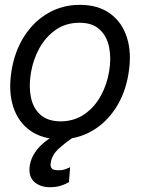

<svg xmlns="http://www.w3.org/2000/svg" viewBox="-20 -573 590 806"><path d="M233.4 11.7Q157.7 11.2 106.9 -24.7Q56.2 -60.5 35.4 -125Q14.6 -189.5 28.3 -275.4Q42 -359.4 82.3 -421.6Q122.6 -483.9 182.6 -518.3Q242.7 -552.7 315.4 -552.7Q390.6 -552.7 441.2 -516.8Q491.7 -481 512.7 -416Q533.7 -351.1 519.5 -264.6Q506.3 -181.6 465.8 -119.4Q425.3 -57.1 365.5 -22.9Q305.7 11.2 233.4 11.7ZM234.4 -63.5Q292 -64 334.5 -93.5Q377 -123 403.3 -171.1Q429.7 -219.2 438.5 -275.4Q447.3 -329.1 438 -375Q428.7 -420.9 398.4 -449.2Q368.2 -477.5 313.5 -477.5Q256.3 -477.5 213.6 -447.5Q170.9 -417.5 144.5 -369.1Q118.2 -320.8 109.4 -264.6Q100.6 -211.4 109.6 -165.5Q118.7 -119.6 149.2 -91.8Q179.7 -64 234.4 -63.5ZM190.4 212.9Q147 212.9 122.3 189Q97.7 165 105.5 119.1Q109.9 92.8 127 66.7Q144 40.5 176.8 15.9Q209.5 -8.8 259.8 -30.3L293 0Q257.3 23.4 228 49.8Q198.7 76.2 193.4 108.4Q189.9 124 196.5 133.1Q203.1 142.1 224.6 141.6Q240.2 142.1 252.9 137.7Q265.6 133.3 274.4 128.9L269.5 191.4Q257.3 199.2 236.8 206.1Q216.3 212.9 190.4 212.9Z"/></svg>

Font: Inter Tight
Style: Italic
Weight: 400
Italic angle: -9.39999°
Designer: Rasmus Andersson
Foundry: rsms
Version: Version 3.002